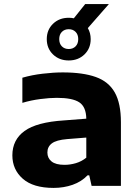

<svg xmlns="http://www.w3.org/2000/svg" viewBox="-20 -910 676 940"><path d="M242.5 10Q142.5 10 91.5 -35Q40.5 -80 40.5 -149.5Q40.5 -225.5 100.2 -268.8Q160 -312 293 -320.5L402.5 -329Q401.5 -387 368.2 -409Q335 -431 258 -431Q223 -431 177 -425Q131 -419 89.5 -406.5V-529.5Q136 -543 189.2 -549.2Q242.5 -555.5 287.5 -555.5Q386 -555.5 449 -533Q512 -510.5 542 -457.2Q572 -404 572 -311.5V0H428.5L417 -51.5H408.5Q379 -20.5 335.5 -5.2Q292 10 242.5 10ZM212 -163.5Q212 -136 232.5 -119.5Q253 -103 296 -103Q323.5 -103 351.5 -111.2Q379.5 -119.5 402.5 -138V-236.5L308.5 -229Q255.5 -224.5 233.8 -208Q212 -191.5 212 -163.5ZM316.5 -614Q270 -614 239.5 -643.5Q209 -673 209 -718.5Q209 -764 239.5 -793.5Q270 -823 316.5 -823Q329.5 -823 341.5 -820.5L397 -890H513L410 -772.5Q424 -748.5 424 -718.5Q424 -673 393.5 -643.5Q363 -614 316.5 -614ZM316.5 -670Q337 -670 350 -683Q363 -696 363 -718.5Q363 -741 350 -754Q337 -767 316.5 -767Q296 -767 283 -754Q270 -741 270 -718.5Q270 -696 283 -683Q296 -670 316.5 -670Z"/></svg>

Font: Encode Sans Exp
Style: Bold
Weight: 700
Width: 7
Designer: Multiple Designers
Foundry: Impallari Type
Version: Version 3.002; ttfautohint (v1.8.3) -l 8 -r 50 -G 200 -x 14 